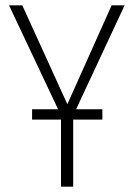

<svg xmlns="http://www.w3.org/2000/svg" viewBox="-20 -704 504 724"><path d="M450 -684 267 -292H366V-253H256V0H210V-253H101V-292H199L14 -684H64L234 -311L401 -684Z"/></svg>

Font: Fira Sans Condensed ExtraLight
Style: Regular
Weight: 275
Width: 3
Designer: Carrois Corporate & Edenspiekermann AG
Foundry: Carrois Corporate GbR & Edenspiekermann AG
Version: Version 4.203